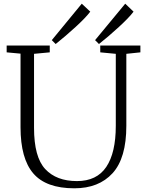

<svg xmlns="http://www.w3.org/2000/svg" viewBox="-20 -1004 810 1038"><path d="M16 0ZM739 -721 663 -713V-324Q663 -149 588.5 -67.5Q514 14 382 14Q229 14 160 -66.5Q91 -147 91 -316V-714L16 -721V-758H249V-721L164 -713V-313Q164 -155 224.5 -90Q285 -25 396 -25Q503 -25 554.5 -101.5Q606 -178 606 -324V-713L522 -721V-758H739ZM422 -984 468 -941Q444 -909 389.5 -859Q335 -809 281 -766L260 -787ZM657 -984 702 -941Q678 -909 622.5 -858Q567 -807 515 -766L494 -787Z"/></svg>

Font: Martel UltraLight
Style: Regular
Weight: 250
Designer: Dan Reynolds
Foundry: Dan Reynolds
Version: Version 1.001; ttfautohint (v1.1) -l 5 -r 5 -G 72 -x 0 -D la